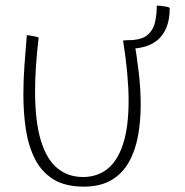

<svg xmlns="http://www.w3.org/2000/svg" viewBox="-20 -658 674 698"><path d="M427.5 -510.5Q430 -511 435.2 -511.5Q440.5 -512 446.5 -512Q450.5 -512 454.5 -512Q458.5 -512 462 -512Q465.5 -512 467.5 -511.5Q477.5 -454.5 484.5 -394.5Q491.5 -334.5 491.5 -276.5Q491.5 -216.5 481.5 -162.8Q471.5 -109 448 -67.8Q424.5 -26.5 384.5 -3Q344.5 20.5 284.5 20.5Q217 20.5 174 -6.2Q131 -33 107.2 -79.8Q83.5 -126.5 74.2 -186.5Q65 -246.5 65 -313Q65 -367 69 -422.5Q73 -478 77.5 -530Q81.5 -530 87.8 -529Q94 -528 99 -527Q104.5 -526 110 -524.8Q115.5 -523.5 120.5 -522Q114 -466.5 110.8 -418Q107.5 -369.5 107.5 -327Q107.5 -216.5 128.5 -147.5Q149.5 -78.5 188.5 -46.5Q227.5 -14.5 282 -14.5Q333 -14.5 370 -43.5Q407 -72.5 427.2 -133.8Q447.5 -195 447.5 -292Q447.5 -338 442.5 -392.5Q437.5 -447 427.5 -510.5ZM451 -481 446.5 -512Q494 -512 515.8 -530.5Q537.5 -549 543.8 -578Q550 -607 550 -637.5Q558 -637.5 567.2 -636.5Q576.5 -635.5 584.8 -633.8Q593 -632 597 -629.5Q597 -586.5 585 -557.8Q573 -529 552.5 -512.2Q532 -495.5 505.8 -488.2Q479.5 -481 451 -481Z"/></svg>

Font: Grandstander Thin Thin
Style: Regular
Weight: 250
Version: Version 1.200